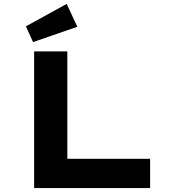

<svg xmlns="http://www.w3.org/2000/svg" viewBox="-20 -963 888 983"><path d="M154.7 0V-700H324.7V-149.9H748.6V0ZM149.2 -747.5 112.6 -828.2 321.4 -943 375.9 -826Z"/></svg>

Font: Lexend Tera
Style: Regular
Weight: 400
Designer: Bonnie Shaver-Troup, Thomas Jockin
Foundry: Lexend
Version: Version 1.007